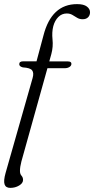

<svg xmlns="http://www.w3.org/2000/svg" viewBox="-31 -735 457 933"><path d="M62.5 -423Q62.5 -437 81.5 -437H146.5L180 -562Q219 -715 343.5 -715Q376 -715 391.2 -703.2Q406.5 -691.5 406.5 -675.5Q406.5 -660.5 397 -651Q387.5 -641.5 370.5 -641.5Q355.5 -641.5 344 -648.5Q332.5 -655.5 320.8 -662.5Q309 -669.5 293.5 -669.5Q269.5 -669.5 252.5 -652.5Q235.5 -635.5 228 -608Q220.5 -579 224.2 -543.5Q228 -508 218.5 -472.5L208.5 -436.5H299Q316 -436.5 316 -425Q316 -415.5 306.5 -409.5Q297 -403.5 283 -403.5H199.5L73 49.5Q66 76.5 66 95.5Q66 110.5 73.5 118.8Q81 127 81 139.5Q81 155 62 166.5Q43 178 19 178Q-3 178 -8.8 160.8Q-14.5 143.5 -4 106L127.5 -356Q134.5 -380.5 125.2 -393Q116 -405.5 80 -407.5Q62.5 -412 62.5 -423Z"/></svg>

Font: Fraunces 72pt Soft Light
Style: Italic
Weight: 300
Italic angle: -16°
Version: Version 1.000;[b76b70a41]